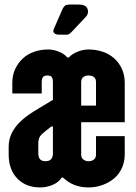

<svg xmlns="http://www.w3.org/2000/svg" viewBox="-20 -811 598 842"><path d="M527 -134Q527 -102 515 -75Q503 -48 481.5 -29.5Q460 -11 430.5 0Q401 11 368 11Q301 11 257 -32H250Q238 -12 211.5 -0.5Q185 11 156 11Q94 11 56 -28Q18 -67 18 -134V-167Q18 -199 31 -226Q44 -253 68 -276.5Q92 -300 127.5 -322Q163 -344 210 -372H212V-451Q212 -466 207 -473Q202 -480 187 -480Q174 -480 168.5 -473Q163 -466 163 -451V-401H34V-448Q34 -481 46.5 -508Q59 -535 80 -554.5Q101 -574 129.5 -584Q158 -594 192 -594Q215 -594 239 -584Q263 -574 275 -559H282Q295 -574 319.5 -584Q344 -594 368 -594Q401 -594 430.5 -584Q460 -574 481.5 -554.5Q503 -535 515 -508Q527 -481 527 -448V-275H336V-133Q336 -119 345.5 -111.5Q355 -104 368 -104Q383 -104 392 -111.5Q401 -119 401 -133V-214H527ZM401 -451Q401 -466 392 -473Q383 -480 368 -480Q355 -480 345.5 -473Q336 -466 336 -451V-348H401ZM212 -256H205Q178 -236 163 -222Q148 -208 148 -184V-138Q148 -104 179 -104Q212 -104 212 -138ZM255 -773Q260 -782 265.5 -786.5Q271 -791 285 -791H325Q348 -791 357 -782Q366 -773 366 -761Q366 -749 359 -740L296 -673Q283 -659 275 -659H240Q224 -659 217.5 -666Q211 -673 216 -684Z"/></svg>

Font: H.H. Samuel
Style: Regular
Weight: 900
Width: 1
Designer: deFharo
Foundry: deFharo
Version: Version 1.009